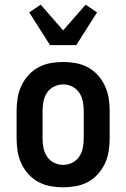

<svg xmlns="http://www.w3.org/2000/svg" viewBox="-20 -793 540 821"><path d="M250 8Q223 8 195.5 3Q168 -2 144 -15Q120 -28 101.5 -48.5Q83 -69 71.5 -93.5Q60 -118 55.5 -145.5Q51 -173 51 -200V-320Q51 -347 55.5 -374.5Q60 -402 71.5 -426.5Q83 -451 101.5 -471.5Q120 -492 144 -505Q168 -518 195.5 -523Q223 -528 250 -528Q277 -528 304.5 -523Q332 -518 356 -505Q380 -492 398.5 -471.5Q417 -451 428.5 -426Q440 -401 444.5 -374Q449 -347 449 -320V-200Q449 -173 444.5 -145.5Q440 -118 428.5 -93.5Q417 -69 398.5 -48.5Q380 -28 356 -15Q332 -2 304.5 3Q277 8 250 8ZM250 -88Q270 -88 288.5 -97Q307 -106 318.5 -123Q330 -140 334 -160Q338 -180 338 -200V-320Q338 -340 334 -360Q330 -380 318.5 -397Q307 -414 288.5 -423Q270 -432 250 -432Q230 -432 211.5 -423Q193 -414 181.5 -397Q170 -380 166 -360Q162 -340 162 -320V-200Q162 -180 166 -160Q170 -140 181.5 -123Q193 -106 211.5 -97Q230 -88 250 -88ZM194 -600 105 -740 154 -773 250 -663 346 -773 395 -740 306 -600Z"/></svg>

Font: Iosevka Term
Style: Bold
Weight: 700
Monospace: yes
Designer: Belleve Invis
Foundry: Belleve Invis
Version: Version 30.0.1